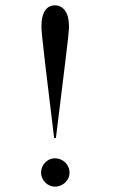

<svg xmlns="http://www.w3.org/2000/svg" viewBox="-20 -695 498 724"><path d="M240.2 -594.2Q240.2 -633.8 225.8 -654.3Q211.4 -674.8 187 -674.8Q162.6 -674.8 149.4 -654.3Q136.2 -633.8 136.2 -594.2Q136.2 -584 139.6 -550.3Q143.1 -516.6 149.4 -462.6Q155.8 -408.7 164.6 -335.9Q173.3 -263.2 184.1 -174.8H190.9Q201.7 -263.2 210.7 -335.9Q219.7 -408.7 226.3 -462.6Q232.9 -516.6 236.6 -550.3Q240.2 -584 240.2 -594.2ZM242.2 -43.9Q242.2 -55.2 237.8 -65.2Q233.4 -75.2 225.8 -82.5Q218.3 -89.8 208.3 -94Q198.2 -98.1 187 -98.1Q176.3 -98.1 166.7 -93.8Q157.2 -89.4 150.1 -82Q143.1 -74.7 138.9 -64.7Q134.8 -54.7 134.8 -43.9Q134.8 -33.7 138.9 -24.2Q143.1 -14.6 150.1 -7.3Q157.2 0 166.7 4.4Q176.3 8.8 187 8.8Q198.2 8.8 208.3 4.6Q218.3 0.5 225.8 -6.6Q233.4 -13.7 237.8 -23.2Q242.2 -32.7 242.2 -43.9Z"/></svg>

Font: Galatia SIL
Style: Regular
Weight: 400
Designer: Development by SIL's NRSI team
Version: Version 2.1